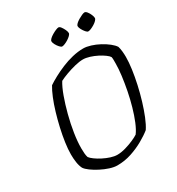

<svg xmlns="http://www.w3.org/2000/svg" viewBox="-210 -1037 1076 1167"><g transform="rotate(-30 328.0 -453.0)"><path d="M270 0Q247 0 217.5 -9.5Q188 -19 159 -34Q130 -49 107.5 -65.5Q85 -82 76 -96Q66 -116 62 -143Q58 -170 58 -199Q58 -235 64.5 -280.5Q71 -326 82 -374.5Q93 -423 107 -470Q121 -517 137 -556Q153 -595 169 -621Q191 -636 222.5 -653Q254 -670 291 -685.5Q328 -701 367.5 -710.5Q407 -720 444 -720Q467 -720 496 -711Q525 -702 553 -687Q581 -672 603 -654.5Q625 -637 635 -621Q640 -605 642 -584.5Q644 -564 644 -546Q644 -509 637.5 -461.5Q631 -414 619.5 -362Q608 -310 593 -260.5Q578 -211 561 -169Q544 -127 526 -100Q499 -78 458.5 -55Q418 -32 370 -16Q322 0 270 0ZM302 -56Q329 -56 360.5 -65Q392 -74 419 -86Q446 -98 459 -107Q477 -131 493.5 -171Q510 -211 524 -260Q538 -309 548 -360Q558 -411 564 -458.5Q570 -506 570 -543Q570 -556 570 -567Q570 -578 568 -588Q563 -597 545.5 -610Q528 -623 504.5 -635Q481 -647 455.5 -655Q430 -663 409 -663Q385 -663 352.5 -655Q320 -647 288.5 -635.5Q257 -624 236 -613Q217 -583 198.5 -532Q180 -481 164.5 -421.5Q149 -362 140 -304Q131 -246 131 -200Q131 -179 132.5 -163Q134 -147 138 -135Q146 -124 164.5 -110.5Q183 -97 207.5 -84.5Q232 -72 257 -64Q282 -56 302 -56ZM341 -794Q334 -794 324 -805Q314 -816 306.5 -830Q299 -844 299 -853Q299 -861 308.5 -870Q318 -879 331.5 -887Q345 -895 358 -900.5Q371 -906 378 -906Q386 -906 394.5 -894.5Q403 -883 409.5 -869Q416 -855 416 -845Q416 -838 407 -829Q398 -820 385.5 -812Q373 -804 360.5 -799Q348 -794 341 -794ZM524 -794Q517 -794 507.5 -805Q498 -816 490.5 -830Q483 -844 483 -853Q483 -861 492.5 -870Q502 -879 515.5 -887Q529 -895 541.5 -900.5Q554 -906 561 -906Q569 -906 578 -894.5Q587 -883 593 -868.5Q599 -854 599 -845Q599 -838 590.5 -829Q582 -820 569 -812Q556 -804 544 -799Q532 -794 524 -794Z"/></g></svg>

Font: Texturina Medium 12pt Thin
Style: Italic
Weight: 250
Italic angle: -11°
Version: Version 1.002